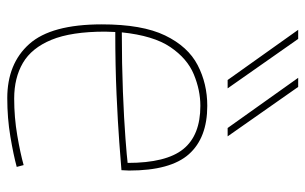

<svg xmlns="http://www.w3.org/2000/svg" viewBox="-176 -654 840 528"><g transform="rotate(90 244.0 -390.0)"><path d="M250 10Q155 10 101 -50.5Q47 -111 47 -250Q47 -361 77.5 -424Q108 -487 159 -513.5Q210 -540 271 -540Q359 -540 404 -489.5Q449 -439 449 -325Q449 -321 448.5 -314.5Q448 -308 448 -304Q425 -302 371 -298Q317 -294 239.5 -290.5Q162 -287 68 -287Q68 -280 67.5 -273Q67 -266 67 -259Q67 -166 89.5 -111.5Q112 -57 153 -33Q194 -9 251 -9Q303 -9 352.5 -17.5Q402 -26 434 -35L439 -16Q406 -7 355.5 1.5Q305 10 250 10ZM69 -305Q156 -305 232 -308Q308 -311 360.5 -315Q413 -319 428 -321Q428 -427 390 -474Q352 -521 271 -521Q228 -521 184.5 -503Q141 -485 109.5 -438.5Q78 -392 69 -305ZM200 -596 62 -790H87L223 -596ZM332 -596 194 -790H219L355 -596Z"/></g></svg>

Font: Georama Thin
Style: Regular
Weight: 100
Designer: Jean-Baptiste Levee
Foundry: Production Type
Version: Version 1.000